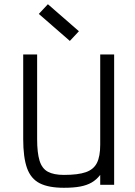

<svg xmlns="http://www.w3.org/2000/svg" viewBox="-20 -876 640 910"><path d="M283 14Q210 14 168 -7.5Q126 -29 108 -79.5Q90 -130 90 -217V-618H156V-217Q156 -152 167.5 -114.5Q179 -77 207 -62Q235 -47 283 -47Q350 -47 387 -60Q424 -73 439.5 -104Q455 -135 455 -190V-618H521V0H455V-47Q437 -24 414.5 -11Q392 2 360.5 8Q329 14 283 14ZM311 -682 164 -810 207 -856 354 -728Z"/></svg>

Font: Victor Mono Thin Light
Style: Regular
Weight: 300
Monospace: yes
Version: Version 1.561;gftools[0.9.30]